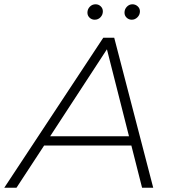

<svg xmlns="http://www.w3.org/2000/svg" viewBox="-67 -876 792 896"><path d="M546 -197H139L10 0H-47L415 -700H466L648 0H596ZM535 -240 432 -646 167 -240ZM341 -817Q341 -833 352 -844.5Q363 -856 379 -856Q393 -856 403 -846.5Q413 -837 413 -823Q413 -807 402 -795.5Q391 -784 375 -784Q361 -784 351 -793.5Q341 -803 341 -817ZM514 -817Q514 -833 525 -844.5Q536 -856 551 -856Q565 -856 575.5 -846.5Q586 -837 586 -823Q586 -807 574.5 -795.5Q563 -784 548 -784Q534 -784 524 -793.5Q514 -803 514 -817Z"/></svg>

Font: Idrija
Style: Italic
Weight: 300
Italic angle: -11.3°
Designer: Julieta Ulanovsky
Foundry: Julieta Ulanovsky
Version: Version 7.200